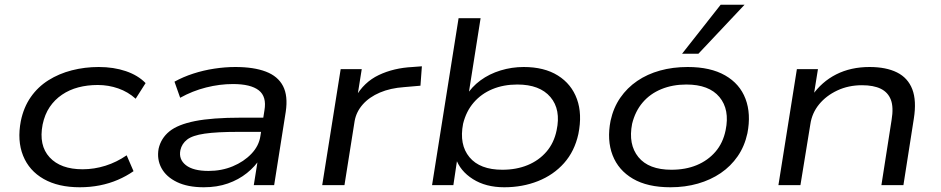

<svg xmlns="http://www.w3.org/2000/svg" viewBox="-20 -782 3975 811"><path d="M317 9Q226 9 164.5 -26Q103 -61 77.5 -124.5Q52 -188 68 -271Q80 -329 110 -372Q140 -415 184.5 -443Q229 -471 283.5 -485Q338 -499 397 -499Q460 -499 511.5 -481.5Q563 -464 595 -431L553 -365Q521 -394 479.5 -408.5Q438 -423 393 -423Q349 -423 311 -413Q273 -403 242 -382Q211 -361 190 -330Q169 -299 160 -256Q143 -168 189.5 -117.5Q236 -67 329 -67Q378 -67 425.5 -82Q473 -97 515 -126L544 -59Q514 -38 478 -22.5Q442 -7 401.5 1Q361 9 317 9Z M841 9Q773 9 727.5 -13Q682 -35 662 -72Q642 -109 650 -154Q660 -198 695.5 -227Q731 -256 803.5 -270.5Q876 -285 998 -285H1110L1101 -225H986Q896 -225 844.5 -217.5Q793 -210 770.5 -192.5Q748 -175 742 -148Q734 -109 765 -84.5Q796 -60 861 -60Q916 -60 963 -79.5Q1010 -99 1042 -132.5Q1074 -166 1080 -208L1097 -316Q1107 -374 1073 -400.5Q1039 -427 964 -427Q908 -427 850.5 -412.5Q793 -398 741 -369L717 -437Q753 -457 796 -471Q839 -485 885 -492Q931 -499 974 -499Q1052 -499 1103 -479.5Q1154 -460 1175.5 -418.5Q1197 -377 1187 -310L1138 0H1052L1070 -113L1080 -114Q1058 -79 1023 -51Q988 -23 942.5 -7Q897 9 841 9Z M1341 0 1419 -490H1508L1489 -371H1481Q1517 -435 1580 -465Q1643 -495 1723 -499L1762 -502L1756 -420L1687 -414Q1629 -410 1584.5 -391Q1540 -372 1512.5 -341Q1485 -310 1478 -271L1435 0Z M2110 9Q2032 9 1977.5 -25.5Q1923 -60 1905 -114H1912L1895 0H1805L1917 -705H2010L1958 -376H1948Q1972 -415 2009.5 -442.5Q2047 -470 2094.5 -484.5Q2142 -499 2192 -499Q2279 -499 2336.5 -463Q2394 -427 2417 -363.5Q2440 -300 2423 -216Q2407 -143 2362.5 -93Q2318 -43 2252.5 -17Q2187 9 2110 9ZM2102 -65Q2161 -65 2208.5 -84.5Q2256 -104 2288 -141Q2320 -178 2331 -231Q2350 -319 2305 -372Q2260 -425 2165 -425Q2107 -425 2060 -405.5Q2013 -386 1981 -349Q1949 -312 1936 -259Q1919 -171 1963 -118Q2007 -65 2102 -65Z M2812 9Q2715 9 2653.5 -27Q2592 -63 2567.5 -126.5Q2543 -190 2559 -272Q2571 -327 2600 -369Q2629 -411 2671.5 -440Q2714 -469 2768 -484Q2822 -499 2885 -499Q2981 -499 3043 -463.5Q3105 -428 3129 -364.5Q3153 -301 3137 -219Q3125 -164 3096 -122Q3067 -80 3024.5 -51Q2982 -22 2928 -6.5Q2874 9 2812 9ZM2816 -65Q2876 -65 2923 -84.5Q2970 -104 3002 -141Q3034 -178 3045 -232Q3063 -319 3019 -372Q2975 -425 2879 -425Q2821 -425 2773.5 -405.5Q2726 -386 2694.5 -349Q2663 -312 2650 -259Q2633 -172 2676.5 -118.5Q2720 -65 2816 -65ZM2861 -555 3024 -762H3125L2930 -555Z M3268 0 3346 -490H3435L3417 -378H3410Q3451 -437 3512.5 -468Q3574 -499 3653 -499Q3723 -499 3769 -476Q3815 -453 3833.5 -405Q3852 -357 3840 -281L3796 0H3703L3746 -275Q3755 -329 3743 -360.5Q3731 -392 3700.5 -407Q3670 -422 3621 -422Q3564 -422 3517 -400Q3470 -378 3440 -341.5Q3410 -305 3403 -258L3361 0Z"/></svg>

Font: Nunito Sans 10pt Expanded
Style: Italic
Weight: 400
Width: 7
Italic angle: -9°
Designer: Vernon Adams
Foundry: Vernon Adams
Version: Version 3.101;gftools[0.9.27]